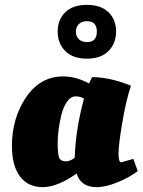

<svg xmlns="http://www.w3.org/2000/svg" viewBox="-20 -757 586 789"><path d="M337 -516Q279 -516 248 -547.5Q217 -579 217 -627.5Q217 -676 248 -706.5Q279 -737 337 -737Q395 -737 426 -706.5Q457 -676 457 -627.5Q457 -579 426 -547.5Q395 -516 337 -516ZM337 -584Q378 -584 378 -627Q378 -670 337 -670Q316 -670 304 -658Q292 -646 292 -627Q292 -608 304 -596Q316 -584 337 -584ZM478 -90 528 -104 546 -54Q514 -29 464.5 -8.5Q415 12 377 12Q312 12 295 -44Q216 12 155.5 12Q95 12 62 -32Q29 -76 29 -158Q29 -271 87 -357Q145 -443 240 -443Q292 -443 346 -414Q354 -432 359 -440Q431 -440 518 -405Q497 -340 482 -250.5Q467 -161 467 -125.5Q467 -90 478 -90ZM287 -109Q291 -225 325 -352Q310 -361 290.5 -361Q271 -361 255.5 -339Q240 -317 232 -284Q217 -221 217 -170.5Q217 -120 224 -107Q231 -94 250 -94Q269 -94 287 -109Z"/></svg>

Font: Oleo Script Swash Caps
Style: Bold
Weight: 700
Designer: Soytutype
Foundry: Soytutype
Version: Version 1.002